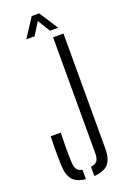

<svg xmlns="http://www.w3.org/2000/svg" viewBox="-179 -1008 707 1070"><g transform="rotate(-20 174.5 -473.5)"><path d="M183.5 5V-50Q211.5 -53.5 221.8 -68.2Q232 -83 232 -113V-800H293.5V-116.5Q293.5 -56.5 268 -27.8Q242.5 1 183.5 5ZM133.5 5Q80 0 56.2 -28.5Q32.5 -57 30.5 -116.5Q29.5 -163.5 29.5 -201.5Q29.5 -239.5 30.5 -286.5H90.5Q89 -242 88.8 -199.5Q88.5 -157 90.5 -113Q91.5 -83.5 100.8 -69Q110 -54.5 133.5 -50.5ZM88 -840.5 160.5 -952H205L277 -840.5H228.5L183 -914.5L137 -840.5Z"/></g></svg>

Font: Big Shoulders Stencil Text Light
Style: Regular
Weight: 300
Designer: Patric King
Foundry: XO Type Co
Version: Version 1.000